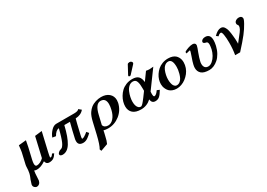

<svg xmlns="http://www.w3.org/2000/svg" viewBox="6 -1639 3956 2844"><g transform="rotate(-30 1984.0 -217.0)"><path d="M73.2 231.9Q57.1 231.9 38.6 215.8Q20 199.7 20 175.8Q20 167 21 163.1Q26.9 138.2 43.9 91.8Q45.9 86.4 51.8 72.8Q57.6 59.1 60.8 51Q64 43 68.1 29.8Q72.3 16.6 75.2 3.9Q76.7 -3.9 83 -45.9Q84.5 -55.2 85.4 -86.7Q86.4 -118.2 90.8 -137.2L133.8 -323.2Q136.2 -334.5 139.6 -362.1Q143.1 -389.6 145.5 -412.1L147.9 -434.1L275.9 -446.8Q263.2 -375 255.9 -342.8L210.9 -149.9Q202.1 -112.3 202.1 -85Q202.1 -41 231.9 -41Q260.7 -41 293.2 -57.6Q325.7 -74.2 348.1 -98.1L425.8 -434.1L546.9 -448.2L472.2 -126Q459 -68.4 459 -54.2Q459 -42 464.8 -42Q476.1 -42 486.6 -50.8Q497.1 -59.6 512.2 -83L542 -69.8Q516.6 -27.8 488 -7.8Q459.5 12.2 411.1 12.2Q362.8 12.2 351.1 -43Q271.5 12.2 201.2 12.2Q177.2 12.2 157.2 2.9Q147.9 58.6 147.9 96.2Q145.5 156.7 143.1 168Q135.7 199.2 116.7 215.6Q97.7 231.9 73.2 231.9Z M1093.8 -433.1Q1159.7 -433.1 1176.8 -459L1219.7 -423.8Q1170.9 -362.8 1075.7 -357.9Q1062 -311.5 1015.1 -108.9Q1006.8 -73.2 1006.8 -59.1Q1006.8 -47.9 1011.7 -47.9Q1041 -47.9 1111.8 -106.9L1141.1 -71.8Q1124 -54.7 1112.5 -44.7Q1101.1 -34.7 1080.3 -19Q1059.6 -3.4 1038.1 4.4Q1016.6 12.2 995.1 12.2Q911.1 12.2 911.1 -63Q911.1 -86.9 917 -108.9Q939.9 -214.8 977.1 -356.9H880.9Q837.4 -170.9 780.5 -79.3Q723.6 12.2 642.1 12.2Q625 12.2 610.4 5.1Q595.7 -2 595.7 -18.1Q595.7 -19.5 596.2 -22Q596.7 -24.4 596.7 -25.9Q600.6 -37.1 616.7 -52.2Q632.8 -67.4 658.7 -73.2Q668 -75.7 676 -80.8Q684.1 -85.9 697.5 -103.8Q710.9 -121.6 723.6 -150.1Q736.3 -178.7 753.2 -231.9Q770 -285.2 787.1 -356.9Q735.4 -354 691.9 -275.9L633.8 -285.2Q651.9 -337.9 696.3 -385.5Q740.7 -433.1 787.1 -433.1Z M1596.7 -200.2Q1609.9 -253.4 1609.9 -294.9Q1609.9 -398.9 1522 -398.9Q1436.5 -398.9 1397.9 -231.9L1361.8 -79.1Q1368.7 -52.7 1390.6 -39.3Q1412.6 -25.9 1442.9 -25.9Q1494.1 -25.9 1536.4 -74.2Q1578.6 -122.6 1596.7 -200.2ZM1288.1 204.1 1166 248 1153.8 217.8Q1188 165 1226.1 2.9L1270 -186Q1280.8 -233.4 1293.9 -268.1Q1307.1 -302.7 1323.2 -325.7Q1339.4 -348.6 1349.9 -359.9Q1360.4 -371.1 1377.9 -386.2Q1415 -415.5 1463.6 -430.2Q1512.2 -444.8 1556.6 -444.8Q1641.1 -444.8 1690.9 -401.4Q1740.7 -357.9 1740.7 -288.1Q1740.7 -268.1 1735.8 -242.2Q1709 -128.4 1619.9 -58.6Q1530.8 11.2 1419.9 11.2Q1378.9 11.2 1343.8 1Q1340.8 13.2 1336.9 36.1Q1334.5 48.8 1324.7 86.9Q1309.1 162.1 1288.1 204.1Z M2089.4 -444.8Q2162.6 -444.8 2195.1 -410.6Q2227.5 -376.5 2232.4 -312L2330.6 -448.2Q2366.7 -441.9 2386.2 -441.9Q2405.8 -441.9 2454.6 -446.8L2235.4 -147Q2233.4 -122.6 2233.4 -111.8Q2233.4 -59.1 2250.5 -59.1Q2283.7 -59.1 2324.2 -120.1L2367.2 -102.1Q2330.1 -38.6 2300.5 -13.2Q2271 12.2 2228.5 12.2Q2167 12.2 2159.2 -57.1Q2085 12.2 1984.4 12.2Q1893.1 12.2 1846.2 -29.3Q1799.3 -70.8 1799.3 -143.1Q1799.3 -180.2 1810.3 -220.2Q1821.3 -260.3 1845 -300.5Q1868.7 -340.8 1901.9 -372.8Q1935.1 -404.8 1983.9 -424.8Q2032.7 -444.8 2089.4 -444.8ZM2157.2 -206.1V-241.2Q2157.2 -282.2 2154.5 -308.8Q2151.9 -335.4 2144.3 -360.1Q2136.7 -384.8 2120.8 -396.5Q2105 -408.2 2080.6 -408.2Q2041.5 -408.2 2010.5 -380.4Q1979.5 -352.5 1962.2 -311Q1944.8 -269.5 1936 -228Q1927.2 -186.5 1927.2 -151.9Q1927.2 -117.7 1934.1 -90.6Q1940.9 -63.5 1958 -44.7Q1975.1 -25.9 2001.5 -25.9Q2010.3 -25.9 2024.7 -38.1Q2039.1 -50.3 2060.3 -76.9Q2081.5 -103.5 2096.4 -123.3Q2111.3 -143.1 2138.2 -180.2ZM2182.6 -682.1Q2197.3 -682.1 2210.4 -672.1Q2223.6 -662.1 2223.6 -648.9V-645Q2220.2 -633.8 2214.4 -627.9L2101.6 -505.9Q2095.2 -499 2083.5 -499Q2077.6 -499 2071.5 -502.9Q2065.4 -506.8 2065.4 -512.2Q2065.4 -518.1 2068.4 -523.9L2145.5 -667Q2149.4 -674.8 2160.9 -678.5Q2172.4 -682.1 2182.6 -682.1Z M2621.1 -33.2Q2650.4 -33.2 2674.6 -52Q2698.7 -70.8 2712.6 -98.6Q2726.6 -126.5 2736.1 -160.6Q2745.6 -194.8 2749.3 -222.4Q2752.9 -250 2752.9 -272Q2752.9 -402.8 2683.1 -402.8Q2648.4 -402.8 2621.3 -379.6Q2594.2 -356.4 2579.1 -320.1Q2564 -283.7 2556.2 -245.8Q2548.3 -208 2548.3 -172.9Q2548.3 -137.7 2554 -111.1Q2559.6 -84.5 2567.4 -70.3Q2575.2 -56.2 2585.7 -47.1Q2596.2 -38.1 2604.5 -35.6Q2612.8 -33.2 2621.1 -33.2ZM2421.9 -165Q2421.9 -201.7 2433.3 -240.2Q2444.8 -278.8 2468.8 -315.2Q2492.7 -351.6 2525.4 -380.4Q2558.1 -409.2 2604 -426.5Q2649.9 -443.8 2702.1 -443.8Q2742.2 -443.8 2773.4 -433.6Q2804.7 -423.3 2823.7 -406.7Q2842.8 -390.1 2855.2 -367.9Q2867.7 -345.7 2872.3 -324Q2877 -302.2 2877 -278.8Q2877 -232.9 2861.1 -188.5Q2845.2 -144 2817.4 -108.9Q2789.6 -73.7 2754.2 -46.6Q2718.8 -19.5 2677.7 -4.9Q2636.7 9.8 2596.2 9.8Q2555.7 9.8 2523.4 -3.4Q2491.2 -16.6 2472.7 -35.9Q2454.1 -55.2 2442.1 -80.1Q2430.2 -105 2426 -125.7Q2421.9 -146.5 2421.9 -165Z M3413.1 -250Q3398.4 -186.5 3369.6 -135.5Q3340.8 -84.5 3304.9 -53Q3269 -21.5 3229.7 -4.6Q3190.4 12.2 3151.9 12.2Q3059.6 12.2 3018.3 -24.2Q2977.1 -60.5 2977.1 -121.1Q2977.1 -144 2983.9 -174.8Q2994.1 -221.2 3020 -291Q3039.6 -346.7 3043 -360.8Q3044.9 -369.1 3045.7 -375Q3046.4 -380.9 3046.1 -383.5Q3045.9 -386.2 3044.9 -386.2Q3042 -386.2 3025.4 -382.1Q3008.8 -377.9 2993.7 -374L2979 -370.1L2976.1 -397Q2998 -413.6 3043 -429.2Q3087.9 -444.8 3121.1 -444.8Q3144 -444.8 3157.5 -434.6Q3170.9 -424.3 3170.9 -405.8Q3170.9 -397.9 3169.9 -394Q3164.1 -365.7 3136.7 -296.9Q3107.4 -218.8 3097.2 -171.9Q3090.8 -148.4 3090.8 -125Q3090.8 -87.9 3108.6 -64.9Q3126.5 -42 3165 -42Q3200.2 -42 3235.4 -71.8Q3270.5 -101.6 3295.2 -145.8Q3319.8 -189.9 3331.1 -237.8Q3340.8 -291.5 3340.8 -312Q3340.8 -358.4 3316.9 -363.8Q3267.1 -372.6 3267.1 -397Q3267.1 -401.9 3268.1 -404.8Q3272 -420.9 3290.8 -432.9Q3309.6 -444.8 3338.9 -444.8Q3424.8 -444.8 3424.8 -340.8Q3424.8 -302.7 3413.1 -250Z M3913.6 -444.8Q3939.9 -444.8 3953.9 -432.4Q3967.8 -419.9 3967.8 -400.9Q3967.8 -393.1 3966.8 -388.2Q3961.4 -366.7 3937.5 -324.2Q3901.4 -257.8 3844.5 -184.3Q3787.6 -110.8 3674.8 12.2H3589.8Q3606.9 -80.1 3606.9 -192.9Q3606.9 -273.4 3597.7 -328.1Q3588.4 -382.8 3571.8 -382.8Q3543.9 -382.8 3517.6 -353L3484.9 -377Q3549.8 -444.8 3606 -444.8Q3624 -444.8 3638.7 -437Q3653.3 -429.2 3663.3 -413.8Q3673.3 -398.4 3680.9 -380.9Q3688.5 -363.3 3693.4 -338.9Q3698.2 -314.5 3701.2 -293.7Q3704.1 -272.9 3706.5 -246.1Q3712.9 -195.3 3712.9 -134.8Q3712.9 -120.1 3711.9 -112.8Q3787.1 -205.6 3816.9 -246.6Q3846.7 -287.6 3851.6 -309.1Q3856 -323.7 3856 -333Q3856 -348.6 3844.7 -359.9Q3835.9 -369.1 3835.9 -384.8Q3835.9 -396 3837.9 -400.9Q3841.3 -416 3862.1 -430.4Q3882.8 -444.8 3913.6 -444.8Z"/></g></svg>

Font: Linux Libertine
Style: Bold Italic
Weight: 700
Italic angle: -11.5°
Designer: Philipp H. Poll
Foundry: Philipp H. Poll
Version: Version 4.0.5